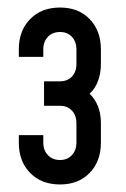

<svg xmlns="http://www.w3.org/2000/svg" viewBox="-20 -810 336 510"><path d="M139.5 -320Q90 -320 60 -350.8Q30 -381.5 30 -431V-451H95V-431Q95 -411 107.2 -398Q119.5 -385 139.5 -385Q159 -385 171 -398Q183 -411 183 -431V-483Q183 -503.5 171 -516.2Q159 -529 139.5 -529H97V-594H139.5Q159 -594 171 -606.5Q183 -619 183 -640V-679Q183 -699.5 171 -712.2Q159 -725 139.5 -725Q119.5 -725 107.2 -712.2Q95 -699.5 95 -679V-659H30V-679Q30 -728.5 60 -759.2Q90 -790 139.5 -790Q188.5 -790 218.2 -759.2Q248 -728.5 248 -679V-640Q248 -616.5 240.8 -596Q233.5 -575.5 218 -561Q232 -548 240 -528.2Q248 -508.5 248 -483V-431Q248 -381.5 218.2 -350.8Q188.5 -320 139.5 -320Z"/></svg>

Font: Mohave Light Medium
Style: Regular
Weight: 500
Version: Version 2.003